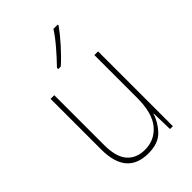

<svg xmlns="http://www.w3.org/2000/svg" viewBox="-229 -857 958 958"><g transform="rotate(-45 250.0 -377.5)"><path d="M230 -606Q265 -637 303.5 -680Q342 -723 367 -758V-765H337Q314 -729 280 -689.5Q246 -650 212 -615V-606ZM390 -112H392L395 0H415V-528H389V-227Q389 -118 345.5 -66.5Q302 -15 234 -15Q174 -15 140 -53.5Q106 -92 106 -177V-528H80V-171Q80 10 233 10Q304 10 340.5 -28.5Q377 -67 390 -112Z"/></g></svg>

Font: Noto Sans Mono UI Condensed Thin
Style: Regular
Weight: 250
Width: 3
Designer: Monotype Design team
Foundry: Monotype Imaging Inc.
Version: 1.000